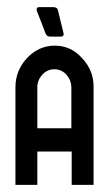

<svg xmlns="http://www.w3.org/2000/svg" viewBox="-20 -520 308 540"><path d="M181.6 0Q181.6 -31.2 181.6 -93.8Q149.4 -93.8 85 -93.8Q85 -62.5 85 0Q64.5 0 23.4 0Q23.4 -91.8 23.4 -274.4Q23.4 -321.3 55.7 -356.4Q88.9 -391.6 133.8 -391.6Q179.7 -391.6 210.9 -356.4Q243.2 -322.3 243.2 -276.4Q243.2 -183.6 243.2 0Q227.5 0 211.9 0Q197.3 0 181.6 0ZM180.7 -159.2Q180.7 -197.3 180.7 -273.4Q180.7 -293.9 167 -309.6Q153.3 -325.2 132.8 -325.2Q113.3 -325.2 99.6 -310.5Q85 -294.9 85 -274.4Q85 -236.3 85 -159.2Q109.4 -159.2 132.8 -159.2Q157.2 -159.2 180.7 -159.2ZM91.8 -500Q104.5 -500 129.9 -500Q135.7 -500 139.6 -497.1Q142.6 -495.1 143.6 -488.3Q148.4 -468.8 158.2 -428.7Q160.2 -421.9 157.2 -418.9Q155.3 -417 150.4 -417Q140.6 -417 122.1 -417Q116.2 -417 113.3 -418.9Q110.4 -421.9 108.4 -424.8Q100.6 -446.3 84 -488.3Q82 -494.1 84 -497.1Q85 -500 91.8 -500Z"/></svg>

Font: Lega 2020-21MOD
Style: Regular
Weight: 400
Designer: SIL Open Font License
Foundry: SIL Open Font License
Version: Version 1.00;July 1, 2020;FontCreator 13.0.0.2670 32-bit